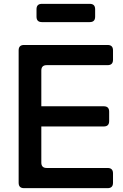

<svg xmlns="http://www.w3.org/2000/svg" viewBox="-20 -979 641 999"><path d="M105 0Q77 0 77 -28V-717Q77 -745 105 -745H540Q568 -745 568 -717V-668Q568 -640 540 -640H223Q195 -640 195 -612V-426H520Q548 -426 548 -398V-349Q548 -321 520 -321H195V-133Q195 -105 223 -105H540Q568 -105 568 -77V-28Q568 0 540 0ZM198 -864Q170 -864 170 -892V-931Q170 -959 198 -959H447Q475 -959 475 -931V-892Q475 -864 447 -864Z"/></svg>

Font: Pitagon Sans Text SemiBold
Style: Regular
Weight: 600
Designer: Travis Tran
Foundry: Pitagon
Version: Version 1.001; ttfautohint (v1.8.4.7-5d5b);gftools[0.9.26]